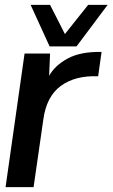

<svg xmlns="http://www.w3.org/2000/svg" viewBox="-20 -770 463 790"><path d="M184.1 -579.1 106 -750H186L247.1 -629.9L342.8 -750H422.9L294.9 -579.1ZM397.9 -556.2 383.8 -456.1Q289.6 -460 230.2 -416.5Q170.9 -373 158.2 -277.8L118.2 0H2.9L81.1 -549.8H186L182.1 -458Q206.1 -501 259 -529.5Q312 -558.1 397.9 -556.2Z"/></svg>

Font: Oakes Grotesk
Style: Medium Italic
Weight: 500
Designer: Samuel Oakes
Foundry: Samuel Oakes
Version: Version 1.0 | wf-rip DC20170320